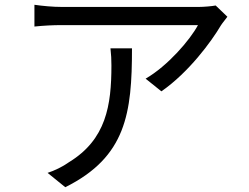

<svg xmlns="http://www.w3.org/2000/svg" viewBox="-20 -746 1040 803"><path d="M931 -676 882 -723C867 -720 831 -717 812 -717H238C201 -717 159 -721 124 -726V-635C163 -639 201 -641 238 -641H808C775 -579 681 -470 589 -417L655 -364C769 -443 864 -572 904 -640C911 -651 924 -666 931 -676ZM532 -544H442C445 -518 446 -496 446 -472C446 -305 424 -163 269 -68C241 -48 207 -32 179 -23L253 37C508 -90 532 -273 532 -544Z"/></svg>

Font: Source Han Sans HK
Style: Regular
Weight: 400
Designer: Ryoko NISHIZUKA 西塚涼子 (kana, bopomofo & ideographs); Paul D. Hunt (Latin, Greek & Cyrillic); Sandoll Communications 산돌커뮤니
Foundry: Adobe
Version: Version 2.000;hotconv 1.0.107;makeotfexe 2.5.65593